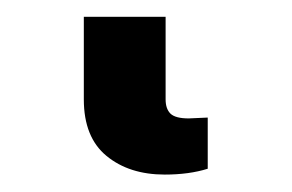

<svg xmlns="http://www.w3.org/2000/svg" viewBox="-20 28 345 227"><path d="M79.1 145.5V47.9H175.8V145.5Q175.8 156.7 181.6 162.4Q187.5 168 203.1 168L225.6 167V227.5Q203.6 234.4 174.8 234.4Q132.8 234.4 106 212.4Q79.1 190.4 79.1 145.5Z"/></svg>

Font: Pretendard GOV Black
Style: Regular
Weight: 900
Designer: Base glyphs from Inter by Rasmus Andersson; Hangeul glyphs from Noto Sans CJK(Source Han Sans) by Jang Soo-young and Kan
Foundry: Kil Hyung-jin
Version: Version 1.309